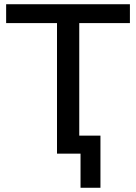

<svg xmlns="http://www.w3.org/2000/svg" viewBox="-20 -725 642 906"><path d="M360 161V0H249V-616H9V-705H593V-616H354V-85H454V161Z"/></svg>

Font: Nunito Sans 11pt SemiBold
Style: Regular
Weight: 600
Version: Version 3.101;gftools[0.9.27]